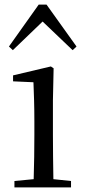

<svg xmlns="http://www.w3.org/2000/svg" viewBox="-20 -818 372 838"><path d="M297 -599 314 -615 183 -798H149L19 -615L36 -599L166 -724ZM126 0H290V-28L213 -36C212 -92 211 -175 211 -229V-380L214 -520L202 -528L37 -489V-463L126 -459C128 -409 130 -356 130 -289V-229C130 -175 129 -92 127 -36L43 -28V0Z"/></svg>

Font: Harano Aji Mincho
Style: Regular
Weight: 400
Foundry: Masamichi Hosoda
Version: HaranoAjiMincho-Regular version 20230610;ttx 4.39.4